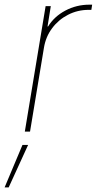

<svg xmlns="http://www.w3.org/2000/svg" viewBox="-59 -569 418 830"><path d="M48.3 0 138.2 -542.5H160.6L146.5 -454.6H148.9Q175.3 -497.6 223.4 -523.2Q271.5 -548.8 327.6 -548.8Q332 -548.8 333.5 -548.8Q335 -548.8 339.4 -548.8L335.9 -526.4Q333.5 -526.4 331.1 -526.4Q328.6 -526.4 324.2 -526.4Q276.4 -526.4 235.1 -505.1Q193.8 -483.9 166.3 -447Q138.7 -410.2 130.9 -362.3L70.8 0ZM-39.1 241.2 38.1 57.6H62.5L-21.5 241.2Z"/></svg>

Font: Inter 16pt Thin
Style: Italic
Weight: 250
Italic angle: -9.3988°
Version: Version 4.001;git-66647c0bb